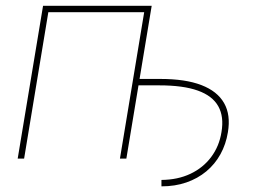

<svg xmlns="http://www.w3.org/2000/svg" viewBox="-20 -556 901 673"><path d="M545.9 97.2V74.7Q603 74.2 647.5 53.2Q691.9 32.2 720.2 -5.6Q748.5 -43.5 756.3 -92.8Q765.6 -147 745.1 -183.6Q724.6 -220.2 673.3 -238.5Q622.1 -256.8 538.6 -256.8H457.5L460.9 -279.3H542Q629.9 -279.3 685.8 -257.8Q741.7 -236.3 765.4 -194.8Q789.1 -153.3 778.8 -92.3Q772 -50.3 752.7 -15.4Q733.4 19.5 703.1 44.7Q672.9 69.8 633.3 83.5Q593.8 97.2 545.9 97.2ZM511.7 -535.6 422.9 0H400.4L485.4 -513.2H149.4L64.5 0H42L130.9 -535.6Z"/></svg>

Font: Inter 20pt Thin
Style: Italic
Weight: 250
Italic angle: -9.3988°
Version: Version 4.001;git-66647c0bb